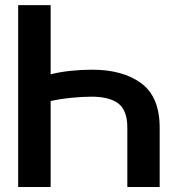

<svg xmlns="http://www.w3.org/2000/svg" viewBox="-20 -748 733 768"><path d="M618.7 0H489.3V-237.3Q489.3 -306.6 453.4 -334Q417.5 -361.3 345.7 -361.3Q309.6 -361.3 264.2 -356.7Q218.8 -352.1 182.6 -343.8V0H52.7V-727.5H182.6V-450.7Q217.8 -460 262 -464.6Q306.2 -469.2 345.7 -469.2Q471.2 -469.7 544.9 -415Q618.7 -360.4 618.7 -237.3Z"/></svg>

Font: Inter Tight SemiBold
Style: Regular
Weight: 600
Designer: Rasmus Andersson
Foundry: rsms
Version: Version 3.004; ttfautohint (v1.8.4.7-5d5b)